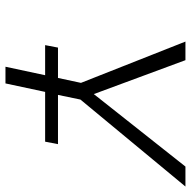

<svg xmlns="http://www.w3.org/2000/svg" viewBox="-18 -680 698 702"><g transform="rotate(90 331.0 -329.0)"><path d="M344 -274 327 -192H507L498 -145H316L285 0H224L255 -145H145L154 -192H265L283 -276L132 -658H200L324 -323L589 -658H662Z"/></g></svg>

Font: EauTest Semilight
Style: Italic
Weight: 300
Italic angle: -12°
Designer: Christian Thalmann (Catharsis Fonts)
Version: Version 0.001;PS 000.001;hotconv 1.0.88;makeotf.lib2.5.64775